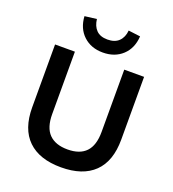

<svg xmlns="http://www.w3.org/2000/svg" viewBox="-166 -1073 1093 1210"><g transform="rotate(20 380.5 -468.0)"><path d="M381 10Q236 10 159 -64.5Q82 -139 82 -284V-705H215V-287Q215 -196 257.5 -153Q300 -110 381 -110Q463 -110 504.5 -153.5Q546 -197 546 -287V-705H679V-284Q679 -139 602.5 -64.5Q526 10 381 10ZM381 -760Q302 -760 251 -807.5Q200 -855 195 -936L275 -946Q280 -900 306 -873.5Q332 -847 381 -847Q430 -847 457 -873.5Q484 -900 488 -946L568 -936Q563 -855 512 -807.5Q461 -760 381 -760Z"/></g></svg>

Font: Nunito Sans 9pt
Style: Bold
Weight: 700
Version: Version 3.101;gftools[0.9.27]